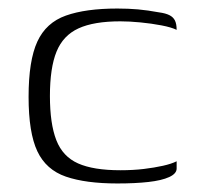

<svg xmlns="http://www.w3.org/2000/svg" viewBox="-20 -425 464 450"><path d="M255 5Q181 5 134.5 -11Q88 -27 67.5 -70.5Q47 -114 47 -198Q47 -283 67.5 -327.5Q88 -372 134.5 -388.5Q181 -405 255 -405Q281 -405 303.5 -403Q326 -401 353 -396Q368 -394 377 -389.5Q386 -385 390 -377Q394 -369 394 -355Q382 -361 358.5 -365.5Q335 -370 309 -372.5Q283 -375 262 -375Q200 -375 164 -358.5Q128 -342 112.5 -304Q97 -266 97 -200Q97 -135 112 -96.5Q127 -58 163 -42Q199 -26 262 -26Q292 -26 317 -29Q342 -32 362 -36.5Q382 -41 394 -47V-30Q394 -18 376.5 -10Q359 -2 328 1.5Q297 5 255 5Z"/></svg>

Font: Genos Light
Style: Regular
Weight: 300
Designer: Robert E. Leuschke
Foundry: Robert E. Leuschke
Version: Version 1.010